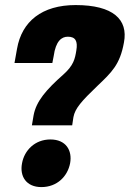

<svg xmlns="http://www.w3.org/2000/svg" viewBox="-20 -740 520 770"><path d="M107.9 -237.3H269.5L274.4 -270C280.8 -305.2 307.1 -334.5 370.1 -395C428.2 -450.2 461.4 -481.4 477.1 -569.8C494.6 -661.6 434.1 -719.7 283.2 -719.7C148.4 -719.7 67.4 -654.3 48.3 -544.4L38.1 -487.3H189.9L195.3 -515.1C203.6 -575.7 227.1 -592.8 252 -592.8C282.7 -592.8 292.5 -575.2 286.1 -537.6C280.8 -504.4 275.4 -478 234.4 -441.4C165.5 -380.4 125 -334 114.7 -277.3ZM146 10.3C209 10.3 251 -32.7 261.2 -85.4C270.5 -136.7 244.6 -180.7 182.1 -180.7C119.6 -180.7 77.6 -136.7 68.4 -85.4C58.1 -32.7 85.4 10.3 146 10.3Z"/></svg>

Font: Roboto Flex Super Cond Black
Style: Italic
Weight: 900
Width: 3
Italic angle: -10°
Designer: Berlow after Robertson
Foundry: Google
Version: Version 3.200;Glyphs 3.3 (3311)